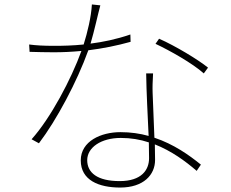

<svg xmlns="http://www.w3.org/2000/svg" viewBox="-20 -806 1040 863"><path d="M896 -476 915 -502C872 -537 768 -600 695 -632L679 -609C743 -579 846 -521 896 -476ZM649 -166 650 -95C650 -42 616 8 518 8C417 8 372 -30 372 -86C372 -143 434 -186 523 -186C568 -186 610 -179 649 -166ZM668 -476H637C638 -394 644 -285 648 -195C609 -206 567 -212 521 -212C435 -212 343 -172 343 -85C343 4 424 37 520 37C625 37 677 -20 677 -87L676 -157C750 -128 813 -82 864 -38L883 -66C830 -109 761 -158 674 -187L666 -389C665 -417 666 -436 668 -476ZM431 -782 393 -786C390 -730 373 -660 356 -606C307 -601 263 -600 223 -600C174 -600 142 -602 111 -606L113 -573C145 -572 188 -571 222 -571C263 -571 304 -573 346 -577C300 -450 208 -276 122 -180L155 -162C234 -266 326 -438 377 -580C442 -588 506 -601 567 -618L566 -651C502 -629 442 -617 387 -610C404 -667 420 -742 431 -782Z"/></svg>

Font: Noto Sans CJK SC Thin
Style: Regular
Weight: 100
Designer: Ryoko NISHIZUKA 西塚涼子 (kana, bopomofo & ideographs); Paul D. Hunt (Latin, Greek & Cyrillic); Sandoll Communications 산돌커뮤니
Foundry: Adobe
Version: Version 2.004;hotconv 1.0.118;makeotfexe 2.5.65603